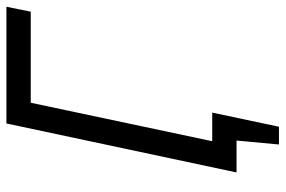

<svg xmlns="http://www.w3.org/2000/svg" viewBox="-162 -578 869 584"><g transform="rotate(-90 272.0 -285.5)"><path d="M189 -700H544L529 -626H252L135 -74H222L179 129H125L137 0H120H40Z"/></g></svg>

Font: PT Sans
Style: Italic
Weight: 400
Italic angle: -12°
Designer: A.Korolkova, O.Umpeleva, V.Yefimov
Foundry: ParaType Ltd
Version: Version 2.003W OFL